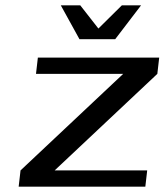

<svg xmlns="http://www.w3.org/2000/svg" viewBox="-20 -700 617 720"><path d="M525 0 532 -61H185L570 -423L577 -484H122L115 -423H442L57 -61L50 0ZM278 -553H412L509 -680H437L349 -593L281 -680H208Z"/></svg>

Font: Gamestation Extended
Style: Italic
Weight: 400
Width: 7
Designer: Jonas Hecksher
Foundry: Jonas Hecksher, Playtypeª, e-types AS
Version: Version 1.003